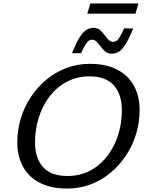

<svg xmlns="http://www.w3.org/2000/svg" viewBox="-20 -1080 846 1110"><path d="M182.5 -256.5Q182.5 -166.5 228.5 -114.5Q274.5 -62.5 371 -62.5Q419 -62.5 460.8 -76.5Q502.5 -90.5 537.2 -116.2Q572 -142 599.5 -177.2Q627 -212.5 646 -255Q665 -297.5 674.8 -345.5Q684.5 -393.5 684.5 -444Q684.5 -534 638.5 -586.2Q592.5 -638.5 496 -638.5Q448.5 -638.5 406.5 -624.5Q364.5 -610.5 329.8 -584.8Q295 -559 267.8 -523.8Q240.5 -488.5 221.5 -445.8Q202.5 -403 192.5 -355.2Q182.5 -307.5 182.5 -256.5ZM787 -443Q787 -371.5 766.5 -304.5Q746 -237.5 708 -180.5Q670 -123.5 618.2 -80.5Q566.5 -37.5 503 -13.8Q439.5 10 368 10Q275 10 210.8 -22.8Q146.5 -55.5 113.2 -116Q80 -176.5 80 -257.5Q80 -329 100.5 -396Q121 -463 159 -520.2Q197 -577.5 249 -620.2Q301 -663 364.5 -687Q428 -711 499 -711Q592.5 -711 656.5 -678Q720.5 -645 753.8 -585Q787 -525 787 -443ZM750.5 -916Q726 -856 706.2 -824.5Q686.5 -793 667 -781.2Q647.5 -769.5 624 -769.5Q604 -769.5 589.2 -781.8Q574.5 -794 562.5 -810Q550.5 -826 539 -838.2Q527.5 -850.5 514 -850.5Q503 -850.5 494 -845Q485 -839.5 474.5 -823Q464 -806.5 448.5 -772.5H396Q420.5 -832 440.2 -863.8Q460 -895.5 479.5 -907.2Q499 -919 522.5 -919Q542.5 -919 557.2 -906.8Q572 -894.5 584 -878.5Q596 -862.5 607.5 -850.2Q619 -838 632.5 -838Q643.5 -838 652.5 -843.2Q661.5 -848.5 672 -865.5Q682.5 -882.5 698 -916ZM484.5 -1001 502.5 -1060H780.5L763 -1001Z"/></svg>

Font: Newsreader 8pt
Style: Italic
Weight: 400
Italic angle: -17°
Version: Version 1.003